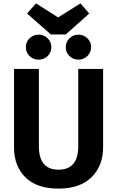

<svg xmlns="http://www.w3.org/2000/svg" viewBox="-20 -1100 694 1136"><path d="M456 -1080 508 -1020 369 -896H281L140 -1020L193 -1080L324 -997ZM209 -895Q240 -895 262 -873.5Q284 -852 284 -821Q284 -790 262 -768.5Q240 -747 209 -747Q177 -747 155 -768.5Q133 -790 133 -821Q133 -852 155 -873.5Q177 -895 209 -895ZM391 -873.5Q413 -895 444 -895Q475 -895 497 -873.5Q519 -852 519 -821Q519 -790 497 -768.5Q475 -747 444 -747Q413 -747 391 -768.5Q369 -790 369 -821Q369 -852 391 -873.5ZM590 -692V-228Q590 -119 521.5 -51.5Q453 16 326 16Q198 16 130.5 -50.5Q63 -117 63 -228V-692H210V-235Q210 -96 326 -96Q443 -96 443 -235V-692Z"/></svg>

Font: FiraGO SemiBold
Style: Regular
Weight: 600
Designer: bBox Type
Foundry: bBox Type GmbH
Version: Version 1.001;PS 001.001;hotconv 1.0.88;makeotf.lib2.5.64775